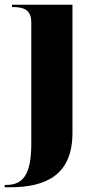

<svg xmlns="http://www.w3.org/2000/svg" viewBox="-36 -556 419 816"><path d="M-16 240H5C161 240 272 187 272 8V-536H15V-526H18C61 -526 97 -517 97 -461V54C97 189 60 230 -10 230H-16Z"/></svg>

Font: Noto Serif Display ExtraBold
Style: Regular
Weight: 800
Designer: Monotype Design Team
Foundry: Monotype Imaging Inc.
Version: Version 2.009